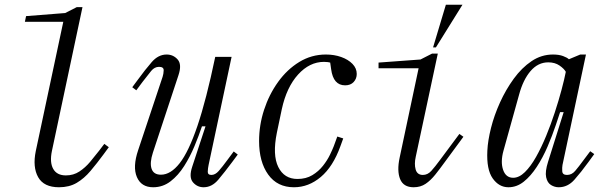

<svg xmlns="http://www.w3.org/2000/svg" viewBox="-20 -780 2540 810"><path d="M229 10Q165 10 141 -32.5Q117 -75 131 -143L247 -688H85L90 -712L255 -725L304 -750H328L199 -143Q189 -95 204.5 -67.5Q220 -40 258 -40Q290 -40 315 -56.5Q340 -73 360.5 -97.5Q381 -122 398 -144L420 -173L439 -159L417 -129Q389 -91 362 -59Q335 -27 303.5 -8.5Q272 10 229 10Z M626 10Q576 10 557.5 -33Q539 -76 563 -147L666 -456Q670 -468 670.5 -483Q671 -498 651 -498Q632 -498 618 -481Q604 -464 581 -434L555 -399L538 -412L561 -443Q593 -487 620.5 -518.5Q648 -550 683 -550Q711 -550 729.5 -529Q748 -508 733 -463L625 -136Q611 -93 619.5 -68Q628 -43 659 -43Q700 -43 738 -91.5Q776 -140 813 -249Q850 -358 888 -540H957L860 -84Q857 -70 856.5 -56Q856 -42 872 -42Q888 -42 903 -59Q918 -76 940 -106L966 -141L983 -128L960 -97Q928 -54 901 -22Q874 10 839 10Q812 10 794 -11Q776 -32 791 -77L847 -247H832Q819 -208 800.5 -163.5Q782 -119 757 -79.5Q732 -40 699.5 -15Q667 10 626 10Z M1220 10Q1150 10 1111.5 -43.5Q1073 -97 1073 -185Q1073 -252 1094 -316.5Q1115 -381 1153 -434Q1191 -487 1242.5 -518.5Q1294 -550 1355 -550Q1390 -550 1419.5 -539.5Q1449 -529 1467 -510.5Q1485 -492 1485 -468Q1485 -448 1472 -434Q1459 -420 1436 -420Q1386 -420 1377 -488L1373 -516Q1370 -517 1363 -518Q1356 -519 1347 -519Q1286 -519 1237.5 -465.5Q1189 -412 1169 -320L1148 -220Q1129 -126 1154 -75.5Q1179 -25 1235 -25Q1271 -25 1297.5 -41Q1324 -57 1342.5 -80.5Q1361 -104 1372 -127Q1383 -150 1388 -163L1403 -204L1428 -196L1416 -163Q1385 -77 1333.5 -33.5Q1282 10 1220 10Z M1725 10Q1682 10 1668 -24.5Q1654 -59 1666 -115L1746 -492H1577V-516L1754 -529L1803 -554H1827L1734 -119Q1727 -88 1733.5 -65Q1740 -42 1764 -42Q1784 -42 1799.5 -59Q1815 -76 1837 -106L1918 -215L1935 -203L1857 -97Q1836 -68 1816.5 -43.5Q1797 -19 1775.5 -4.5Q1754 10 1725 10ZM1807 -580 1861 -760H1931L1819 -580Z M2125 10Q2085 10 2058.5 -27.5Q2032 -65 2036 -144Q2038 -187 2051.5 -240.5Q2065 -294 2089.5 -348Q2114 -402 2147.5 -448Q2181 -494 2222.5 -522Q2264 -550 2313 -550Q2338 -550 2355.5 -543.5Q2373 -537 2380 -530L2428 -550H2452L2353 -84Q2351 -73 2352 -57.5Q2353 -42 2372 -42Q2392 -42 2406.5 -59Q2421 -76 2443 -106L2470 -142L2487 -130L2463 -97Q2431 -53 2403 -21.5Q2375 10 2337 10Q2320 10 2304.5 0.5Q2289 -9 2284 -32.5Q2279 -56 2292 -97L2358 -307H2343L2325 -253Q2310 -208 2290 -161.5Q2270 -115 2244.5 -76Q2219 -37 2189.5 -13.5Q2160 10 2125 10ZM2145 -30Q2170 -30 2194.5 -54Q2219 -78 2241.5 -118Q2264 -158 2284 -206.5Q2304 -255 2320.5 -305.5Q2337 -356 2349 -401Q2361 -446 2367 -477Q2360 -490 2340.5 -503.5Q2321 -517 2293 -517Q2250 -517 2218.5 -480.5Q2187 -444 2170 -381L2104 -144Q2091 -97 2102.5 -63.5Q2114 -30 2145 -30Z"/></svg>

Font: Xanh Mono
Style: Italic
Weight: 400
Italic angle: -12°
Monospace: yes
Designer: Lam Bao, Duy Dao
Foundry: Yellow Type Foundry
Version: Version 3.101; ttfautohint (v1.8.3)